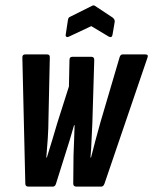

<svg xmlns="http://www.w3.org/2000/svg" viewBox="-20 -693 569 713"><path d="M86 0Q74 0 74 -11L63 -480Q63 -491 74 -491H154Q160 -491 162.5 -488.5Q165 -486 165 -480L160 -251Q160 -220 157.5 -180Q155 -140 152 -108H154Q164 -141 174 -173Q184 -205 193 -237L236 -372L238 -470Q238 -482 248 -482H320Q330 -482 330 -470L323 -237Q321 -205 320 -173.5Q319 -142 316 -108H318Q326 -140 335 -173.5Q344 -207 353 -239L424 -480Q427 -491 436 -491H519Q532 -491 528 -480L368 -11Q364 0 356 0H264Q252 0 252 -11L253 -116Q254 -139 255 -168.5Q256 -198 257 -228H255Q247 -199 238.5 -171.5Q230 -144 221 -116L188 -11Q185 0 176 0ZM236 -557Q230 -554 226.5 -556.5Q223 -559 224 -564L232 -617Q233 -623 234.5 -626Q236 -629 241 -631L321 -671Q328 -675 333 -671L398 -628Q407 -621 406 -612L398 -565Q396 -551 384 -557L319 -596Z"/></svg>

Font: Sofia Sans Extra Condensed
Style: Bold Italic
Weight: 700
Italic angle: -9°
Designer: Botio Nikoltchev, Ani Petrova
Foundry: lettersoup
Version: Version 4.101